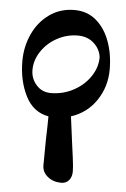

<svg xmlns="http://www.w3.org/2000/svg" viewBox="-52 -465 513 779"><g transform="rotate(5 205.0 -75.5)"><path d="M243 4Q246 31 258 119Q260 133 265 170.5Q270 208 270 226Q270 248 258.5 262Q247 276 227 276Q194 276 171.5 257.5Q149 239 149 212L150 106Q152 46 152 12Q89 1 58 -61Q27 -123 27 -202Q27 -261 50.5 -312.5Q74 -364 118 -395.5Q162 -427 220 -427Q272 -427 308.5 -396Q345 -365 364 -313Q383 -261 383 -199Q383 -129 345.5 -73Q308 -17 243 4ZM338 -245Q334 -278 308 -301.5Q282 -325 243 -325Q198 -325 158.5 -303.5Q119 -282 95 -246Q71 -210 71 -170Q71 -135 94 -109Q117 -83 153 -83Q202 -83 244.5 -105.5Q287 -128 312.5 -165.5Q338 -203 338 -245Z"/></g></svg>

Font: EB Garamond SemiBold
Style: Regular
Weight: 600
Designer: Georg Duffner and Octavio Pardo
Foundry: Georg Duffner
Version: Version 1.000